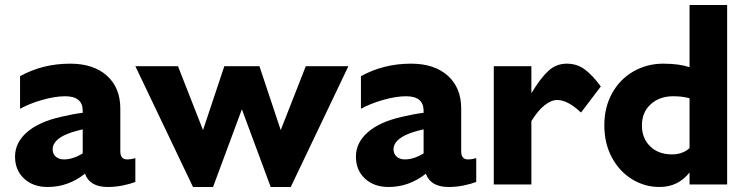

<svg xmlns="http://www.w3.org/2000/svg" viewBox="-20 -736 2981 766"><path d="M319 -43Q252 10 170 10Q112 10 76 -23.5Q40 -57 40 -111Q40 -167 87.5 -208.5Q135 -250 224 -270Q270 -281 310 -286V-294Q310 -352 240 -352Q200 -352 149 -337.5Q98 -323 60 -302V-432Q150 -482 260 -482Q353 -482 406.5 -434Q460 -386 460 -303V-132Q460 -100 487 -100Q503 -100 520 -105V-10Q499 -2 469.5 4Q440 10 410 10Q338 10 319 -43ZM235 -100Q271 -100 310 -124V-220Q271 -211 247 -201Q220 -190 205 -174.5Q190 -159 190 -141Q190 -122 202.5 -111Q215 -100 235 -100Z M1370 -472 1140 10H1060L945 -300L830 10H750L520 -472H690L790 -217L875 -472H1015L1100 -217L1200 -472Z M1679 -43Q1612 10 1530 10Q1472 10 1436 -23.5Q1400 -57 1400 -111Q1400 -167 1447.5 -208.5Q1495 -250 1584 -270Q1630 -281 1670 -286V-294Q1670 -352 1600 -352Q1560 -352 1509 -337.5Q1458 -323 1420 -302V-432Q1510 -482 1620 -482Q1713 -482 1766.5 -434Q1820 -386 1820 -303V-132Q1820 -100 1847 -100Q1863 -100 1880 -105V-10Q1859 -2 1829.5 4Q1800 10 1770 10Q1698 10 1679 -43ZM1595 -100Q1631 -100 1670 -124V-220Q1631 -211 1607 -201Q1580 -190 1565 -174.5Q1550 -159 1550 -141Q1550 -122 1562.5 -111Q1575 -100 1595 -100Z M1950 0V-472H2100V-364Q2136 -424 2167.5 -453Q2199 -482 2241 -482Q2282 -482 2313 -459Q2344 -436 2377 -391L2298 -287Q2245 -337 2203 -337Q2179 -337 2152.5 -316Q2126 -295 2100 -253V0Z M2391 -236Q2391 -308 2422 -364Q2453 -420 2507 -451Q2561 -482 2626 -482Q2689 -482 2731 -468V-716H2881V0H2731V-48Q2686 10 2611 10Q2552 10 2501.5 -21Q2451 -52 2421 -108Q2391 -164 2391 -236ZM2661 -120Q2703 -120 2731 -145V-344Q2702 -352 2666 -352Q2611 -352 2576 -320Q2541 -288 2541 -236Q2541 -184 2574 -152Q2607 -120 2661 -120Z"/></svg>

Font: Madhuban Bold
Style: Regular
Weight: 700
Designer: jaikishan Patel
Foundry: MagicType
Version: Version 1.000